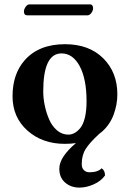

<svg xmlns="http://www.w3.org/2000/svg" viewBox="-20 -645 591 874"><path d="M377.9 -575.2H104Q88.9 -575.2 88.9 -592.8Q88.9 -602.5 96.7 -613.8Q104.5 -625 113.8 -625H390.1Q397 -625 400.4 -619.9Q403.8 -614.7 403.8 -607.9Q403.8 -597.2 396 -586.2Q388.2 -575.2 377.9 -575.2ZM458 153.8Q439.5 179.7 406.2 194.3Q373 209 341.8 209Q302.7 209 276.4 186Q250 163.1 250 123Q250 70.3 325.7 6.3Q303.2 9.8 274.9 9.8Q172.9 9.8 105 -50.5Q37.1 -110.8 37.1 -207Q37.1 -307.6 91.8 -370.1Q156.2 -443.8 275.9 -443.8Q385.3 -443.8 449.7 -379.9Q514.2 -315.9 514.2 -215.8Q514.2 -169.4 497.6 -124Q481 -78.6 445.8 -46.9Q440.4 -42 428.7 -33.2H429.2Q388.7 3.9 370.4 32.5Q352.1 61 352.1 102.1Q352.1 120.6 362.3 129.9Q372.6 139.2 387.2 139.2Q424.8 139.2 442.9 121.1Q458 131.3 458 153.8ZM259.8 -401.9Q176.8 -401.9 176.8 -229Q176.8 -199.2 183.3 -166.7Q189.9 -134.3 202.9 -103.3Q215.8 -72.3 238.8 -52.2Q261.7 -32.2 291 -32.2Q305.7 -32.2 319.3 -39.6Q333 -46.9 345.9 -62.7Q358.9 -78.6 366.5 -109.9Q374 -141.1 374 -184.1Q374 -285.6 342.8 -343.8Q311.5 -401.9 259.8 -401.9Z"/></svg>

Font: Linux Libertine G
Style: Bold
Weight: 700
Designer: Philipp H. Poll
Foundry: Philipp H. Poll
Version: Version 5.0.3